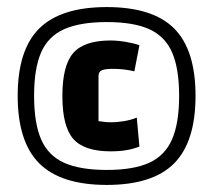

<svg xmlns="http://www.w3.org/2000/svg" viewBox="-20 -702 603 543"><path d="M282 -179Q152 -179 91 -240Q30 -301 30 -431Q30 -561 91 -621.5Q152 -682 282 -682Q412 -682 472.5 -621.5Q533 -561 533 -431Q533 -301 472.5 -240Q412 -179 282 -179ZM292.8 -274Q217.9 -274 187.1 -309.3Q156.4 -344.7 156.4 -430.5Q156.4 -516.5 187.1 -552Q217.9 -587.5 292.8 -587.5Q312.8 -587.5 337.3 -583.3Q361.8 -579 374.3 -574L360 -500.3Q330.5 -507.3 300.1 -507.3Q277 -507.3 267.8 -503.1Q258.6 -498.9 258.6 -487.2V-359.4Q267.4 -358.2 276.1 -357.2Q284.8 -356.2 292.8 -356.2Q312.3 -356.2 331.9 -359.6Q351.6 -363 366.8 -369.5L374.3 -287.5Q356.3 -280.5 337.4 -277.3Q318.5 -274 292.8 -274ZM282 -221.4Q357.8 -221.4 402.3 -241.8Q446.8 -262.2 466.7 -308.2Q486.6 -354.2 486.6 -431Q486.6 -508.2 466.7 -553.7Q446.9 -599.1 402.3 -619.4Q357.8 -639.6 282 -639.6Q206.6 -639.6 161.3 -619.4Q116.1 -599.1 96.3 -553.7Q76.4 -508.2 76.4 -431Q76.4 -353.8 96.3 -307.9Q116.2 -262.1 161.2 -241.7Q206.2 -221.4 282 -221.4Z"/></svg>

Font: Changa
Style: Regular
Weight: 400
Designer: Eduardo Rodriguez Tunni
Foundry: Eduardo Rodriguez Tunni
Version: Version 3.003